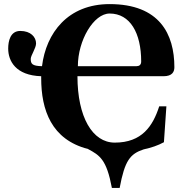

<svg xmlns="http://www.w3.org/2000/svg" viewBox="-20 -727 905 937"><path d="M20 -490C20 -430 56 -359 181 -355V-346C181 -190 231 -46 409 0C467 31 500 51 526 190H564C589 56 615 24 681 2C718 -6 751 -17 780 -33L792 -208H757C726 -112 673 -31 540 -31C431 -31 358 -156 358 -355H778C821 -355 831 -377 831 -399C831 -560 759 -707 515 -707C311 -707 205 -566 185 -404C136 -405 130 -416 130 -440C130 -456 156 -492 156 -515C156 -546 130 -576 79 -576C30 -576 20 -526 20 -490ZM360 -404C360 -530 437 -661 515 -661C615 -661 669 -566 669 -427C669 -410 659 -404 646 -404Z"/></svg>

Font: Heuristica
Style: Bold
Weight: 700
Version: Version 1.0.1